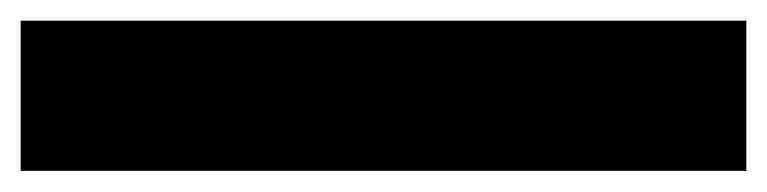

<svg xmlns="http://www.w3.org/2000/svg" viewBox="-21 1 743 186"><path d="M-1 166.5H702V21H-1Z"/></svg>

Font: Anybody UltraCondensed Thin Black
Style: Regular
Weight: 900
Version: Version 1.111